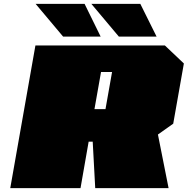

<svg xmlns="http://www.w3.org/2000/svg" viewBox="-20 -972 970 992"><path d="M306 -783 164 -952H417L500 -783ZM594 -783 452 -952H705L789 -783ZM33 0 163 -737H832L930 -644L875 -333L796 -277L851 0H472L459 -240H438L396 0ZM468 -408H525L559 -600H502Z"/></svg>

Font: Tomorrow Black
Style: Italic
Weight: 900
Italic angle: -10°
Designer: Tony de Marco, Monica Rizzolli
Foundry: Just in Type
Version: Version 2.002